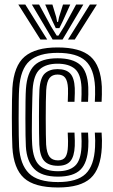

<svg xmlns="http://www.w3.org/2000/svg" viewBox="-20 -820 500 850"><path d="M236.8 10Q132.2 10 86.2 -31.9Q40.2 -73.8 34.8 -167.5Q33.8 -187 33.1 -223.2Q32.5 -259.5 32.5 -300.6Q32.5 -341.8 33.1 -377Q33.8 -412.2 34.8 -429.8Q41.2 -528.8 89.2 -569.4Q137.2 -610 234.8 -610Q335.2 -610 380.8 -569.6Q426.2 -529.2 430.8 -436Q431.5 -420.5 431 -401.9Q430.5 -383.2 429.8 -369.2H399.8Q400.5 -384.2 401 -401.4Q401.5 -418.5 400.8 -434.8Q396.8 -515.8 358.4 -550.9Q320 -586 234.8 -586Q151.5 -586 111 -550.2Q70.5 -514.5 64.8 -428Q63.5 -409.2 63 -373Q62.5 -336.8 62.5 -295.6Q62.5 -254.5 63.1 -220.1Q63.8 -185.8 64.5 -170.8Q69 -92.2 107.8 -53.1Q146.5 -14 236.8 -14Q320.8 -14 358.8 -50.1Q396.8 -86.2 400.8 -169Q401.5 -184.5 401.4 -197.8Q401.2 -211 399.8 -233H429.8Q431.2 -212 431.4 -198.2Q431.5 -184.5 430.8 -168Q426.2 -72.5 381.1 -31.2Q336 10 236.8 10ZM236.8 -38Q164.5 -38 131.4 -72.2Q98.2 -106.5 94.5 -171.8Q93.5 -187.2 93 -221.2Q92.5 -255.2 92.5 -295.8Q92.5 -336.2 93 -372Q93.5 -407.8 94.8 -426.2Q99.8 -498.5 132 -530.2Q164.2 -562 234.8 -562Q302 -562 334.8 -533.1Q367.5 -504.2 370.8 -434Q371.5 -419.2 371 -402.4Q370.5 -385.5 369.8 -369.2H339.8Q340.5 -386.5 341 -402.6Q341.5 -418.8 340.8 -433.2Q338 -493 311.1 -515.5Q284.2 -538 234.8 -538Q184.2 -538 156.5 -513.6Q128.8 -489.2 124.5 -424Q124 -416.2 123.1 -386Q122.2 -355.8 121.6 -316Q121 -276.2 121 -238.8Q121 -201.2 122.5 -179Q126.8 -113.5 154.6 -87.8Q182.5 -62 236.8 -62Q285.5 -62 311.6 -85.4Q337.8 -108.8 340.8 -170.5Q341.2 -183.2 341.2 -195.6Q341.2 -208 339.8 -233H369.8Q371.5 -207 371.4 -195.2Q371.2 -183.5 370.8 -169.8Q367.5 -99.5 336.2 -68.8Q305 -38 236.8 -38ZM236.8 -86Q196 -86 176.2 -107.2Q156.5 -128.5 154 -179.8Q153.2 -197 152.9 -230.9Q152.5 -264.8 152.5 -303.4Q152.5 -342 153 -374.6Q153.5 -407.2 154.5 -422.2Q158 -476.5 179 -495.2Q200 -514 234.8 -514Q272.8 -514 290.9 -494.6Q309 -475.2 311 -430.2Q311.5 -423.2 311.2 -408.1Q311 -393 309.8 -369.2H280Q280.8 -389.2 281.1 -404.9Q281.5 -420.5 281 -429Q279.5 -461 268.8 -475.5Q258 -490 234.8 -490Q211.5 -490 199.2 -474.6Q187 -459.2 184.5 -420.5Q183.5 -403.8 183 -369.6Q182.5 -335.5 182.5 -296.6Q182.5 -257.8 183 -225.5Q183.5 -193.2 184.2 -180Q186.8 -142.5 199.1 -126.2Q211.5 -110 236.8 -110Q259.8 -110 269.8 -125.1Q279.8 -140.2 280.8 -173.8Q281.2 -186 281.2 -195.5Q281.2 -205 279.8 -233H309.8Q311 -211.8 311.2 -197.1Q311.5 -182.5 311 -173.8Q308.8 -126.8 291.4 -106.4Q274 -86 236.8 -86ZM61 -800H92L189 -645H159ZM121 -800H153L205.8 -703.2L231 -662.5H239L264.2 -703L317 -800H349L257 -645H213ZM180 -800H212L228.8 -744.5L233 -722.8H237L241.5 -744.5L259 -800H291L258.8 -728.2L243 -695.5H227L211.5 -728.2ZM378 -800H409L311 -645H281Z"/></svg>

Font: Big Shoulders Inline Display Thin Black
Style: Regular
Weight: 900
Version: Version 2.002